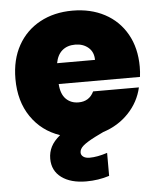

<svg xmlns="http://www.w3.org/2000/svg" viewBox="-54 -615 725 873"><g transform="rotate(-5 308.0 -178.5)"><path d="M592 -287Q592 -264 589 -241H218Q221 -195 243.5 -172.5Q266 -150 301 -150Q350 -150 371 -194H580Q565 -128 517.5 -78Q470 -28 401 -6L362 13Q323 33 306.5 47.5Q290 62 290 78Q290 90 300.5 97.5Q311 105 329 105Q364 105 410 90V195Q360 211 305 211Q234 211 192 180Q150 149 150 94Q150 65 162.5 40Q175 15 204 -9Q121 -37 72.5 -108Q24 -179 24 -281Q24 -369 60 -433.5Q96 -498 160.5 -533Q225 -568 309 -568Q392 -568 456 -534Q520 -500 556 -436.5Q592 -373 592 -287ZM392 -336Q392 -372 368 -392.5Q344 -413 308 -413Q272 -413 249 -393.5Q226 -374 219 -336Z"/></g></svg>

Font: Fz Poppins ExtBd
Style: Regular
Weight: 800
Designer: Ninad Kale (Devanagari), Jonny Pinhorn (Latin)
Foundry: Indian Type Foundry
Version: Vit hóa bi Vntype.Com & FontZin.Com